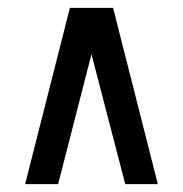

<svg xmlns="http://www.w3.org/2000/svg" viewBox="-20 -725 466 489"><path d="M44 -256 158 -705H268L382 -256H299L213 -587L128 -256Z"/></svg>

Font: Georama Condensed SemiBold
Style: Regular
Weight: 600
Width: 3
Designer: Jean-Baptiste Levee
Foundry: Production Type
Version: Version 1.000